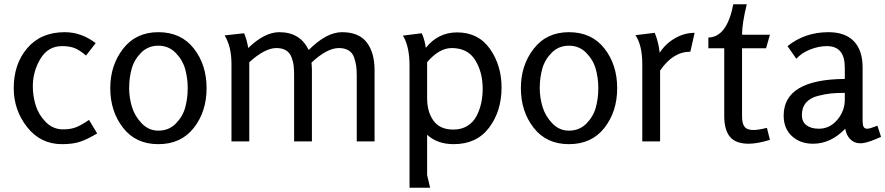

<svg xmlns="http://www.w3.org/2000/svg" viewBox="-20 -659 4127 895"><path d="M395 -100 433 -37Q386 -9 352.5 2Q319 13 269 13Q169 13 106.5 -66.5Q44 -146 44 -248Q44 -361 107.5 -435Q171 -509 282 -509Q359 -509 426 -458L381 -400Q352 -425 328.5 -434.5Q305 -444 269 -444Q204 -444 168.5 -385Q133 -326 133 -257Q133 -211 146.5 -167.5Q160 -124 193.5 -90Q227 -56 274 -56Q310 -56 335 -66Q360 -76 395 -100Z M718 13Q613 13 553.5 -63.5Q494 -140 494 -248Q494 -355 554 -432Q614 -509 718 -509Q824 -509 883.5 -433Q943 -357 943 -248Q943 -139 883.5 -63Q824 13 718 13ZM718 -50Q767 -50 799.5 -83Q832 -116 843.5 -158.5Q855 -201 855 -248Q855 -295 843 -337.5Q831 -380 798.5 -413Q766 -446 718 -446Q670 -446 637.5 -413Q605 -380 593.5 -337.5Q582 -295 582 -248Q582 -204 595 -161Q608 -118 640.5 -84Q673 -50 718 -50Z M1726 0H1643V-305Q1643 -332 1640.5 -351Q1638 -370 1630.5 -391.5Q1623 -413 1605 -424Q1587 -435 1560 -435Q1504 -435 1432 -367Q1434 -347 1434 -332V0H1351V-305Q1351 -333 1349 -352Q1347 -371 1339 -392Q1331 -413 1313.5 -424Q1296 -435 1268 -435Q1215 -435 1142 -369V0H1059V-361Q1059 -442 1027 -494L1118 -504Q1132 -470 1137 -435Q1213 -509 1282 -509Q1379 -509 1419 -426Q1502 -509 1574 -509Q1653 -509 1689.5 -461.5Q1726 -414 1726 -332Z M1985 216H1889V-352Q1889 -444 1858 -493L1946 -504Q1960 -473 1965 -436Q2022 -508 2111 -508Q2210 -508 2264 -431Q2318 -354 2318 -251Q2318 -141 2260 -64Q2202 13 2095 13Q2018 13 1971 -31V157ZM1971 -369V-201Q1971 -137 2001 -96Q2031 -55 2093 -55Q2131 -55 2158.5 -72Q2186 -89 2201 -117.5Q2216 -146 2223 -178Q2230 -210 2230 -245Q2230 -323 2195 -379Q2160 -435 2086 -435Q2027 -435 1971 -369Z M2632 13Q2527 13 2467.5 -63.5Q2408 -140 2408 -248Q2408 -355 2468 -432Q2528 -509 2632 -509Q2738 -509 2797.5 -433Q2857 -357 2857 -248Q2857 -139 2797.5 -63Q2738 13 2632 13ZM2632 -50Q2681 -50 2713.5 -83Q2746 -116 2757.5 -158.5Q2769 -201 2769 -248Q2769 -295 2757 -337.5Q2745 -380 2712.5 -413Q2680 -446 2632 -446Q2584 -446 2551.5 -413Q2519 -380 2507.5 -337.5Q2496 -295 2496 -248Q2496 -204 2509 -161Q2522 -118 2554.5 -84Q2587 -50 2632 -50Z M3057 0H2974V-360Q2974 -448 2942 -495L3032 -506Q3050 -462 3055 -413Q3082 -455 3126 -480.5Q3170 -506 3218 -506L3198 -418Q3117 -418 3057 -330Z M3555 -63 3569 -7Q3510 11 3470 11Q3409 11 3382.5 -21.5Q3356 -54 3356 -118V-434H3282V-484Q3369 -486 3398 -639H3461Q3439 -549 3439 -497H3569L3551 -434H3439V-116Q3439 -84 3450.5 -68.5Q3462 -53 3492 -53Q3515 -53 3555 -63Z M4070 -73 4087 -21Q4080 -18 4064.5 -11.5Q4049 -5 4039.5 -1.5Q4030 2 4016 5.5Q4002 9 3991 9Q3962 9 3943.5 -10Q3925 -29 3920 -59Q3853 11 3770 11Q3710 11 3671.5 -24.5Q3633 -60 3633 -120Q3633 -289 3918 -291V-344Q3918 -444 3835 -444Q3796 -444 3756 -428Q3716 -412 3692 -385L3651 -444Q3732 -509 3842 -509Q3920 -509 3960.5 -466.5Q4001 -424 4001 -345V-97Q4001 -77 4005.5 -68Q4010 -59 4023 -59Q4035 -59 4070 -73ZM3918 -194V-226Q3881 -226 3854.5 -223.5Q3828 -221 3792.5 -212Q3757 -203 3737.5 -180.5Q3718 -158 3718 -123Q3718 -91 3739.5 -75Q3761 -59 3797 -59Q3848 -59 3883 -100.5Q3918 -142 3918 -194Z"/></svg>

Font: Rosario
Style: Regular
Weight: 400
Designer: Hector Gatti
Foundry: Omnibus-Type
Version: Version 1.004